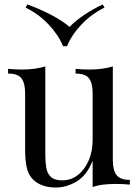

<svg xmlns="http://www.w3.org/2000/svg" viewBox="-20 -822 621 856"><path d="M483 -526V-108Q483 -63 499.5 -41.5Q516 -20 559 -20V1Q528 -2 497 -2Q468 -2 441.5 1Q415 4 393 12V-106Q368 -41 322.5 -13.5Q277 14 229 14Q194 14 168 4Q142 -6 125 -24Q106 -44 99 -76Q92 -108 92 -155V-406Q92 -451 76 -472.5Q60 -494 16 -494V-515Q48 -512 78 -512Q107 -512 133.5 -515.5Q160 -519 182 -526V-133Q182 -102 186 -76Q190 -50 206 -34Q222 -18 258 -18Q297 -18 327.5 -42Q358 -66 375.5 -107Q393 -148 393 -199V-406Q393 -451 377 -472.5Q361 -494 317 -494V-515Q349 -512 379 -512Q408 -512 434.5 -515.5Q461 -519 483 -526ZM438 -802 446 -788Q388 -760 343.5 -713Q299 -666 279 -616H261Q241 -666 196.5 -713Q152 -760 94 -788L102 -802Q156 -783 207.5 -756Q259 -729 290 -702Q316 -729 356 -756Q396 -783 438 -802Z"/></svg>

Font: Playfair Display
Style: Regular
Weight: 400
Designer: Claus Eggers Sørensen
Foundry: Claus Eggers Sørensen
Version: Version 1.203